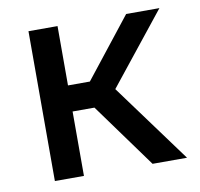

<svg xmlns="http://www.w3.org/2000/svg" viewBox="-63 -565 656 631"><g transform="rotate(-10 265.5 -250.0)"><path d="M168 -302H241L397 -500H508L319 -263L512 0H397L241 -215H168V0H71V-500H168Z"/></g></svg>

Font: NT Somic Medium
Style: Regular
Weight: 500
Designer: Ravid Balaliev — lead type designer, mastering
Michael Voronin — secret advisor, marketing
Ivan Kovalenko — best boy
Foundry: NT Type
Version: Version 0.7